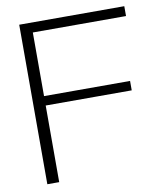

<svg xmlns="http://www.w3.org/2000/svg" viewBox="-81 -778 715 844"><g transform="rotate(-10 276.5 -356.0)"><path d="M115 0H62V-712H531V-668H115V-384H499V-342H115Z"/></g></svg>

Font: Creato Display Light
Style: Regular
Weight: 300
Version: Version 1.000